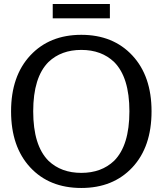

<svg xmlns="http://www.w3.org/2000/svg" viewBox="-20 -916 807 954"><path d="M526 -825H242V-896H526ZM623 -363Q623 -532 547 -608Q484 -668 384 -668Q284 -668 221 -608Q145 -532 145 -363Q145 -193 221 -117Q284 -57 384 -57Q484 -57 547 -117Q623 -193 623 -363ZM733 -363Q733 -186 637.5 -84Q542 18 384 18Q225 18 130 -84.5Q35 -187 35 -363Q35 -538 130.5 -640.5Q226 -743 384 -743Q542 -743 637.5 -640.5Q733 -538 733 -363Z"/></svg>

Font: AbakuTLSymSans
Style: Regular
Weight: 400
Version: Version 2007.05.04